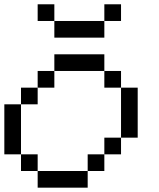

<svg xmlns="http://www.w3.org/2000/svg" viewBox="-20 -866 732 886"><path d="M461.5 -846.2H538.5V-769.2H461.5ZM230.8 -769.2H461.5V-692.3H230.8ZM153.8 -846.2H230.8V-769.2H153.8ZM153.8 0V-76.9H384.6V0ZM76.9 -76.9V-153.8H153.8V-76.9ZM384.6 -76.9V-153.8H461.5V-76.9ZM461.5 -153.8V-230.8H538.5V-153.8ZM0 -153.8V-384.6H76.9V-153.8ZM76.9 -384.6V-461.5H153.8V-384.6ZM538.5 -230.8V-461.5H615.4V-230.8ZM153.8 -461.5V-538.5H230.8V-461.5ZM461.5 -461.5V-538.5H538.5V-461.5ZM230.8 -538.5V-615.4H461.5V-538.5Z"/></svg>

Font: Mintsoda - Lime Green 13x16
Style: Regular
Weight: 400
Designer: Mintsoda-15
Version: Version 1.0